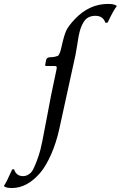

<svg xmlns="http://www.w3.org/2000/svg" viewBox="-118 -718 608 969"><path d="M175.8 -437Q185.1 -448.2 191.4 -477.1Q205.1 -539.1 215.8 -562.5Q226.6 -586.4 260.3 -622.1Q333 -698.2 427.2 -698.2Q457.5 -698.2 470.7 -689V-686Q454.1 -665.5 425.3 -604L414.1 -603Q401.9 -638.2 363.8 -638.2Q343.3 -638.2 328.4 -630.4Q313.5 -622.6 304 -606.7Q294.4 -590.8 289.1 -575.2Q283.7 -559.6 278.8 -535.2Q276.9 -525.4 271.5 -490.2Q265.6 -454.1 263.2 -441.9L181.2 -66.9Q166 2 139.9 61.3Q113.8 120.6 84.5 154.8Q19 231 -58.6 231Q-85.9 231 -97.2 222.2L-97.7 219.2Q-84.5 200.7 -56.6 137.2L-46.9 136.2Q-36.6 170.9 -1 170.9Q11.2 170.9 21.5 165.3Q31.7 159.7 38.6 152.6Q45.4 145.5 53 129.4Q60.5 113.3 64.5 102.5L77.1 67.9Q85.4 44.4 95.2 -3.4Q105 -51.3 118.2 -123Q131.3 -194.8 139.6 -235.8L167.5 -369.1Q169.4 -378.4 167.5 -381.6Q165.5 -384.8 158.7 -384.8H116.7Q109.9 -384.8 109.9 -390.1L114.7 -415Q118.2 -429.2 135.3 -429.2Q157.7 -429.2 175.8 -437Z"/></svg>

Font: Linux Biolinum G
Style: Italic
Weight: 400
Italic angle: -12°
Designer: Philipp H. Poll
Foundry: Philipp H. Poll
Version: Version 0.5.1